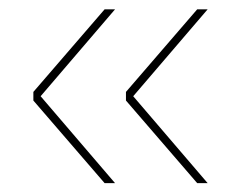

<svg xmlns="http://www.w3.org/2000/svg" viewBox="-20 -454 519 423"><path d="M273.5 -242 437.5 -50.5H414.5L257.5 -232.5V-251.5L414.5 -433.5H437.5ZM69.5 -242 233.5 -50.5H210.5L53.5 -232.5V-251.5L210.5 -433.5H233.5Z"/></svg>

Font: Anek Odia Medium Thin
Style: Regular
Weight: 250
Version: Version 1.003